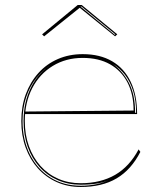

<svg xmlns="http://www.w3.org/2000/svg" viewBox="-20 -731 645 766"><path d="M310 -515Q379 -515 427.5 -486.5Q476 -458 501.5 -404.5Q527 -351 527 -276H79V-286L513 -290Q513 -355 488.5 -402Q464 -449 419 -474.5Q374 -500 310 -500Q243 -500 190.5 -468Q138 -436 108.5 -379Q79 -322 79 -248Q79 -193 95.5 -147.5Q112 -102 141.5 -69Q171 -36 212 -18Q253 0 302 0Q342 0 376.5 -8.5Q411 -17 439.5 -33.5Q468 -50 491.5 -75.5Q515 -101 533 -135L540 -125Q522 -90 498.5 -63.5Q475 -37 445.5 -19.5Q416 -2 380 6.5Q344 15 302 15Q250 15 206.5 -4.5Q163 -24 131.5 -59Q100 -94 82.5 -142Q65 -190 65 -248Q65 -307 83 -355.5Q101 -404 133.5 -440Q166 -476 211 -495.5Q256 -515 310 -515ZM70 -248Q70 -173 99.5 -114.5Q129 -56 181 -23Q233 10 302 10Q335 10 364 4Q393 -2 413 -12Q394 -3 365.5 1.5Q337 6 302 6Q252 6 210 -12.5Q168 -31 137.5 -65Q107 -99 90.5 -145.5Q74 -192 74 -248Q74 -325 105 -385Q136 -445 190 -476Q153 -455 126 -421Q99 -387 84.5 -343.5Q70 -300 70 -248ZM519 -281H523Q523 -331 511 -368.5Q499 -406 478.5 -432.5Q458 -459 430 -476Q469 -448 494 -401Q519 -354 519 -281ZM156 -586 148 -594 290 -711H306L448 -594L439 -586L298 -700ZM440 -594 305 -705H301L302 -704L438 -592Z"/></svg>

Font: Kalnia Glaze Thin
Style: Regular
Weight: 100
Designer: Frida Medrano
Foundry: Frida Medrano
Version: Version 1.110